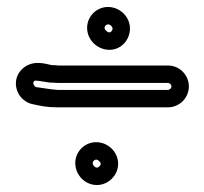

<svg xmlns="http://www.w3.org/2000/svg" viewBox="-20 -560 586 551"><path d="M246 -92C246 -97 251 -102 256 -102C262 -102 269 -94 269 -90C269 -85 263 -79 258 -79C253 -79 246 -85 246 -92ZM196 -92C196 -59 223 -29 258 -29C291 -29 319 -57 319 -90C319 -124 290 -152 256 -152C223 -152 196 -125 196 -92ZM280 -480C280 -485 285 -490 290 -490C297 -490 303 -483 303 -478C303 -471 297 -467 294 -467C288 -467 280 -475 280 -480ZM230 -480C230 -445 260 -417 294 -417C329 -417 353 -447 353 -478C353 -513 323 -540 290 -540C257 -540 230 -513 230 -480ZM147 -322H462C467 -322 472 -317 472 -312C472 -307 467 -302 462 -302H145C120 -304 107 -307 84 -310C77 -312 72 -323 79 -328C82 -330 96 -327 123 -323H127C132 -323 139 -322 147 -322ZM522 -312C522 -345 495 -372 462 -372H148C142 -373 134 -373 129 -373C116 -375 81 -389 51 -368C20 -346 20 -309 37 -285C45 -274 58 -264 74 -261C96 -256 115 -252 144 -252H462C495 -252 522 -279 522 -312Z"/></svg>

Font: Electronic
Style: Outline
Weight: 700
Version: Version 1.011